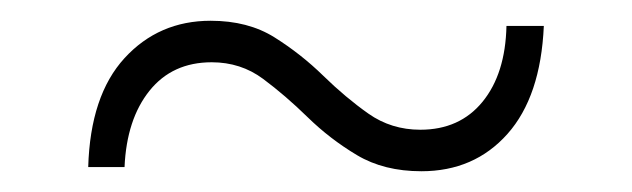

<svg xmlns="http://www.w3.org/2000/svg" viewBox="-20 -443 609 185"><path d="M386 -278Q350 -278 324 -293.5Q298 -309 276.5 -330Q255 -351 233.5 -367Q212 -383 184 -383Q146 -383 124 -355.5Q102 -328 100 -282H65Q67 -351 100 -387Q133 -423 183 -423Q219 -423 244.5 -407Q270 -391 291.5 -370Q313 -349 335 -333.5Q357 -318 385 -318Q423 -318 445 -345Q467 -372 468 -418H504Q501 -350 469 -314Q437 -278 386 -278Z"/></svg>

Font: Modern
Style: Regular
Weight: 300
Designer: Julieta Ulanovsky
Foundry: Julieta Ulanovsky
Version: Version 8.000